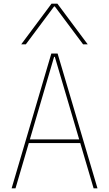

<svg xmlns="http://www.w3.org/2000/svg" viewBox="-20 -1020 590 1040"><path d="M43 0 258 -730H292L508 0H487L277 -712H273L64 0ZM131 -245V-265H419V-245ZM95 -780 259 -1000H291L455 -780H430L277 -985H273L120 -780Z"/></svg>

Font: M PLUS Code Latin SemiExpanded Thin
Style: Regular
Weight: 250
Width: 6
Designer: Coji Morishita
Foundry: UNDERFOREST DESIGN
Version: Version 1.002; ttfautohint (v1.8.3)